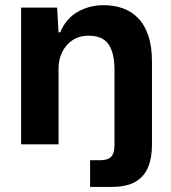

<svg xmlns="http://www.w3.org/2000/svg" viewBox="-20 -566 670 753"><path d="M333.3 167V62.3H374.3Q403.6 62.3 416.3 48.6Q429 35 429 2.1V-291.9Q429 -337 418.4 -366.9Q407.9 -396.9 385.9 -411.4Q363.9 -426 328 -426Q290.3 -426 263.9 -408Q237.6 -390 223.6 -361.1Q209.6 -332.3 209.6 -298.3V0H62.9V-536.3H204L209.6 -439.3H216.4Q238.1 -492.7 284.2 -519.2Q330.3 -545.7 386.6 -545.7Q426.9 -545.7 461.4 -533.6Q495.9 -521.4 521.6 -495.1Q547.3 -468.9 561.6 -426.4Q576 -383.9 576 -323.6V2.1Q576 54 560.3 91Q544.6 128 510.1 147.5Q475.6 167 418.1 167Z"/></svg>

Font: Mona Sans ExtraLight
Style: Regular
Weight: 200
Designer: Deni Anggara
Foundry: GitHub
Version: Version 2.000